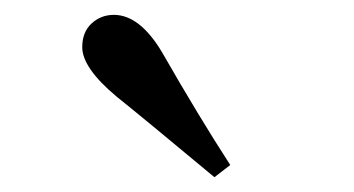

<svg xmlns="http://www.w3.org/2000/svg" viewBox="-20 -860 481 261"><path d="M293 -635.7 271.5 -619.1Q172.9 -701.2 138.7 -728.5Q91.8 -767.6 91.8 -795.9Q91.8 -816.4 104.5 -828.1Q117.2 -839.8 134.8 -839.8Q169.9 -839.8 200.2 -789.1Q250 -702.1 293 -635.7Z"/></svg>

Font: Bpmf Zihi Serif SemiBold
Style: SemiBold
Weight: 600
Foundry: But Ko
Version: Version 1.320